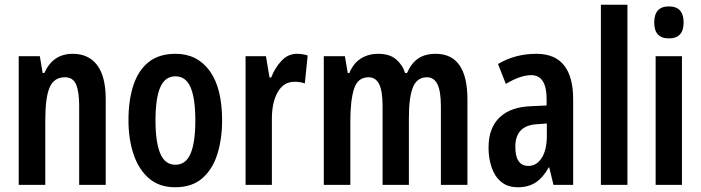

<svg xmlns="http://www.w3.org/2000/svg" viewBox="-20 -780 2958 810"><path d="M287 -553Q354 -553 390 -505Q426 -457 426 -362V0H314V-333Q314 -393 301 -423.5Q288 -454 254 -454Q208 -454 189.5 -411.5Q171 -369 171 -269V0H59V-543H148L160 -472H167Q203 -553 287 -553Z M917 -272Q917 -194 897 -130Q877 -66 833.5 -28Q790 10 719 10Q652 10 608.5 -27.5Q565 -65 543.5 -129Q522 -193 522 -272Q522 -358 543 -421Q564 -484 607.5 -518.5Q651 -553 721 -553Q812 -553 864.5 -481Q917 -409 917 -272ZM636 -272Q636 -180 656 -132.5Q676 -85 720 -85Q764 -85 784 -132Q804 -179 804 -272Q804 -365 784 -411.5Q764 -458 720 -458Q676 -458 656 -411.5Q636 -365 636 -272Z M1233 -553Q1243 -553 1254 -551.5Q1265 -550 1278 -546L1266 -428Q1248 -435 1222 -435Q1177 -435 1152 -392Q1127 -349 1127 -279V0H1016V-543H1102L1117 -453H1124Q1140 -494 1167.5 -523.5Q1195 -553 1233 -553Z M1818 -553Q1952 -553 1952 -360V0H1840V-331Q1840 -395 1825.5 -424.5Q1811 -454 1781 -454Q1739 -454 1722 -411.5Q1705 -369 1705 -284V0H1594V-332Q1594 -396 1579.5 -425Q1565 -454 1535 -454Q1489 -454 1473.5 -405Q1458 -356 1458 -268V0H1346V-543H1435L1447 -472H1454Q1470 -512 1501.5 -532.5Q1533 -553 1576 -553Q1623 -553 1650.5 -530Q1678 -507 1689 -472H1697Q1715 -513 1744 -533Q1773 -553 1818 -553Z M2243 -553Q2321 -553 2359.5 -504.5Q2398 -456 2398 -362V0H2315L2297 -74H2295Q2272 -32 2241 -11Q2210 10 2165 10Q2121 10 2093.5 -13.5Q2066 -37 2053.5 -75.5Q2041 -114 2041 -157Q2041 -240 2087.5 -284.5Q2134 -329 2221 -332L2286 -335V-362Q2286 -463 2221 -463Q2176 -463 2114 -426L2081 -510Q2153 -553 2243 -553ZM2246 -256Q2154 -251 2154 -161Q2154 -80 2209 -80Q2244 -80 2265.5 -114Q2287 -148 2287 -207V-259Z M2627 0H2515V-760H2627Z M2802 -753Q2864 -753 2864 -685Q2864 -618 2802 -618Q2740 -618 2740 -685Q2740 -753 2802 -753ZM2857 -543V0H2746V-543Z"/></svg>

Font: Noto Sans Lao ExtraCondensed SemiBold
Style: Regular
Weight: 600
Width: 2
Designer: Monotype Design Team
Foundry: Monotype Imaging Inc.
Version: Version 2.003; ttfautohint (v1.8.4.7-5d5b)